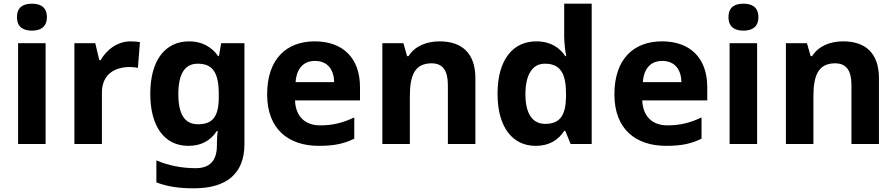

<svg xmlns="http://www.w3.org/2000/svg" viewBox="-20 -780 4856 1040"><path d="M153 -760C108 -760 72 -743 72 -687C72 -632 108 -614 153 -614C197 -614 234 -632 234 -687C234 -743 197 -760 153 -760ZM227 -546H78V0H227Z M688 -556C615 -556 557 -510 525 -454H518L496 -546H383V0H532V-278C532 -381 606 -417 683 -417C696 -417 717 -415 727 -412L738 -552C726 -554 703 -556 688 -556Z M1004 -556C873 -556 794 -451 794 -272C794 -95 871 10 1000 10C1065 10 1118 -14 1155 -71H1159C1157 -52 1155 -26 1155 -4V7C1155 90 1117 131 1040 131C965 131 894 117 827 89V208C890 232 954 240 1031 240C1211 240 1304 157 1304 1V-546H1178L1166 -476H1162C1124 -529 1071 -556 1004 -556ZM1051 -435C1131 -435 1165 -388 1165 -271V-253C1165 -145 1129 -107 1053 -107C980 -107 946 -161 946 -270C946 -380 981 -435 1051 -435Z M1685 -556C1531 -556 1427 -460 1427 -269C1427 -80 1543 10 1707 10C1791 10 1845 -2 1899 -29V-144C1838 -115 1784 -101 1714 -101C1630 -101 1581 -152 1578 -236H1930V-308C1930 -467 1836 -556 1685 -556ZM1686 -450C1756 -450 1789 -401 1790 -335H1581C1587 -414 1628 -450 1686 -450Z M2361 -556C2293 -556 2228 -532 2193 -476H2185L2165 -546H2051V0H2200V-257C2200 -373 2227 -437 2318 -437C2379 -437 2406 -397 2406 -319V0H2555V-356C2555 -496 2478 -556 2361 -556Z M2881 10C2960 10 3007 -26 3036 -71H3042L3071 0H3185V-760H3036V-585C3036 -542 3043 -497 3047 -476H3042C3012 -521 2963 -556 2885 -556C2760 -556 2675 -459 2675 -272C2675 -87 2759 10 2881 10ZM2933 -109C2865 -109 2826 -163 2826 -270C2826 -377 2865 -435 2931 -435C3019 -435 3046 -377 3046 -271V-255C3044 -157 3015 -109 2933 -109Z M3566 -556C3412 -556 3308 -460 3308 -269C3308 -80 3424 10 3588 10C3672 10 3726 -2 3780 -29V-144C3719 -115 3665 -101 3595 -101C3511 -101 3462 -152 3459 -236H3811V-308C3811 -467 3717 -556 3566 -556ZM3567 -450C3637 -450 3670 -401 3671 -335H3462C3468 -414 3509 -450 3567 -450Z M4007 -760C3962 -760 3926 -743 3926 -687C3926 -632 3962 -614 4007 -614C4051 -614 4088 -632 4088 -687C4088 -743 4051 -760 4007 -760ZM4081 -546H3932V0H4081Z M4547 -556C4479 -556 4414 -532 4379 -476H4371L4351 -546H4237V0H4386V-257C4386 -373 4413 -437 4504 -437C4565 -437 4592 -397 4592 -319V0H4741V-356C4741 -496 4664 -556 4547 -556Z"/></svg>

Font: Noto Sans Gunjala Gondi
Style: Bold
Weight: 700
Designer: Ek Type
Foundry: Ek Type
Version: Version 1.004